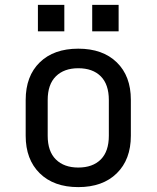

<svg xmlns="http://www.w3.org/2000/svg" viewBox="-20 -757 640 785"><path d="M300 8Q200 8 142.5 -48.5Q85 -105 85 -202V-348Q85 -446 142.5 -502Q200 -558 300 -558Q400 -558 457.5 -502Q515 -446 515 -349V-202Q515 -105 457.5 -48.5Q400 8 300 8ZM300 -72Q359 -72 392 -105Q425 -138 425 -202V-348Q425 -412 392 -445Q359 -478 300 -478Q242 -478 208.5 -445Q175 -412 175 -348V-202Q175 -138 208.5 -105Q242 -72 300 -72ZM135 -737H243V-629H135ZM357 -737H465V-629H357Z"/></svg>

Font: Tiny
Style: Regular
Weight: 400
Designer: Philipp Nurullin, Konstantin Bulenkov
Foundry: JetBrains
Version: Version 2.251; ttfautohint (v1.8.4.7-5d5b)